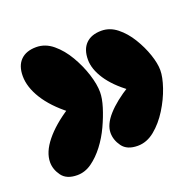

<svg xmlns="http://www.w3.org/2000/svg" viewBox="-80 -621 568 557"><g transform="rotate(-20 204.0 -342.0)"><path d="M278 -517Q304 -517 326 -499.5Q348 -482 364.5 -455Q381 -428 390.5 -400Q400 -372 400 -351Q400 -330 389.5 -299Q379 -268 360 -237.5Q341 -207 316.5 -187Q292 -167 264 -167Q231 -167 216.5 -187Q202 -207 202 -229Q202 -255 227 -283Q252 -311 296 -338V-328Q255 -358 234 -390Q213 -422 213 -451Q213 -483 230 -500Q247 -517 278 -517ZM84 -537Q112 -537 135.5 -517.5Q159 -498 176.5 -468Q194 -438 204 -406.5Q214 -375 214 -351Q214 -332 206 -306Q198 -280 185 -252Q172 -224 154 -200.5Q136 -177 115 -162Q94 -147 70 -147Q37 -147 22.5 -167Q8 -187 8 -209Q8 -240 35 -273.5Q62 -307 110 -338V-328Q65 -363 42 -400Q19 -437 19 -471Q19 -503 36 -520Q53 -537 84 -537Z"/></g></svg>

Font: DynaPuff Condensed SemiBold
Style: Regular
Weight: 600
Width: 3
Designer: Toshi Omagari, Jennifer Daniel
Foundry: Google Fonts
Version: Version 2.000